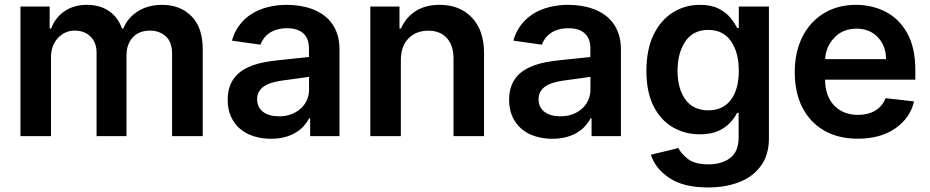

<svg xmlns="http://www.w3.org/2000/svg" viewBox="-20 -573 3915 808"><path d="M833.1 0H704.2V-346.2Q704.2 -397 677.2 -420.6Q650.2 -444.2 611.2 -444.2Q564.6 -444.2 538.5 -415.3Q512.4 -386.4 512.4 -340.2V0H386.4V-351.6Q386.4 -393.8 361 -419Q335.6 -444.2 294.7 -444.2Q253.2 -444.2 223.9 -413.2Q194.6 -382.1 194.6 -331.7V0H66.1V-545.5H188.9V-452.8H195.3Q212.4 -499.3 251.8 -525.9Q291.2 -552.6 345.9 -552.6Q400.9 -552.6 439.3 -525.9Q477.6 -499.3 493.3 -452.8H498.9Q517 -498.2 560.2 -525.4Q603.3 -552.6 662.6 -552.6Q737.9 -552.6 785.5 -505Q833.1 -457.4 833.1 -366.1Z M1120.7 11Q1081.7 11 1048.3 0.5Q1014.9 -9.9 990.4 -30.7Q965.9 -51.5 952.1 -82.2Q938.2 -112.9 938.2 -153.1Q938.2 -183.9 946.2 -207.4Q954.2 -230.8 968.4 -248.2Q982.6 -265.6 1002.1 -277.9Q1021.7 -290.1 1044.6 -298.3Q1067.5 -306.5 1093.2 -311.3Q1119 -316.1 1145.2 -318.9L1280.2 -333.1V-370Q1280.2 -410.5 1256.6 -432.4Q1233 -454.2 1187.9 -454.2Q1164.4 -454.2 1145.8 -448.7Q1127.1 -443.2 1113.3 -433.6Q1099.4 -424 1090.2 -411.4Q1081 -398.8 1076 -384.9L956 -402Q966.6 -439.3 987.9 -467.5Q1009.2 -495.7 1039.2 -514.6Q1069.2 -533.4 1106.7 -543Q1144.2 -552.6 1187.1 -552.6Q1213.1 -552.6 1239.7 -548.7Q1266.3 -544.7 1290.8 -536Q1315.3 -527.3 1336.8 -513Q1358.3 -498.6 1374.3 -477.8Q1390.3 -457 1399.5 -429Q1408.7 -400.9 1408.7 -365.1V0H1285.2V-74.9H1280.9Q1272 -57.9 1258 -42.3Q1244 -26.6 1224.1 -14.7Q1204.2 -2.8 1178.4 4.1Q1152.7 11 1120.7 11ZM1154.1 -83.5Q1183.2 -83.5 1206.5 -92.5Q1229.8 -101.6 1246.3 -116.8Q1262.8 -132.1 1271.7 -152.5Q1280.5 -172.9 1280.5 -195.7V-249.6L1162.6 -233.3Q1141 -230.1 1122.7 -224.4Q1104.4 -218.8 1090.9 -209.5Q1077.4 -200.3 1069.8 -187Q1062.1 -173.7 1062.1 -155.2Q1062.1 -137.4 1068.9 -124.1Q1075.6 -110.8 1087.9 -101.7Q1100.1 -92.7 1117 -88.1Q1133.9 -83.5 1154.1 -83.5Z M2017 0H1888.5V-327.4Q1888.5 -382.1 1860.3 -413Q1832 -443.9 1782.3 -443.9Q1731.5 -443.9 1699.2 -411.4Q1666.9 -378.9 1666.9 -319.6V0H1538.4V-545.5H1661.2V-452.8H1667.6Q1686.4 -498.2 1727.8 -525.4Q1769.2 -552.6 1830.3 -552.6Q1914.8 -552.6 1965.9 -499.1Q2017 -445.7 2017 -348.7Z M2305 11Q2266 11 2232.6 0.5Q2199.2 -9.9 2174.7 -30.7Q2150.2 -51.5 2136.4 -82.2Q2122.5 -112.9 2122.5 -153.1Q2122.5 -183.9 2130.5 -207.4Q2138.5 -230.8 2152.7 -248.2Q2166.9 -265.6 2186.4 -277.9Q2206 -290.1 2228.9 -298.3Q2251.8 -306.5 2277.5 -311.3Q2303.3 -316.1 2329.5 -318.9L2464.5 -333.1V-370Q2464.5 -410.5 2440.9 -432.4Q2417.3 -454.2 2372.2 -454.2Q2348.7 -454.2 2330.1 -448.7Q2311.4 -443.2 2297.6 -433.6Q2283.7 -424 2274.5 -411.4Q2265.3 -398.8 2260.3 -384.9L2140.3 -402Q2150.9 -439.3 2172.2 -467.5Q2193.5 -495.7 2223.5 -514.6Q2253.6 -533.4 2291 -543Q2328.5 -552.6 2371.4 -552.6Q2397.4 -552.6 2424 -548.7Q2450.6 -544.7 2475.1 -536Q2499.6 -527.3 2521.1 -513Q2542.6 -498.6 2558.6 -477.8Q2574.6 -457 2583.8 -429Q2593 -400.9 2593 -365.1V0H2469.5V-74.9H2465.2Q2456.3 -57.9 2442.3 -42.3Q2428.3 -26.6 2408.4 -14.7Q2388.5 -2.8 2362.7 4.1Q2337 11 2305 11ZM2338.4 -83.5Q2367.5 -83.5 2390.8 -92.5Q2414.1 -101.6 2430.6 -116.8Q2447.1 -132.1 2456 -152.5Q2464.8 -172.9 2464.8 -195.7V-249.6L2346.9 -233.3Q2325.3 -230.1 2307 -224.4Q2288.7 -218.8 2275.2 -209.5Q2261.7 -200.3 2254.1 -187Q2246.4 -173.7 2246.4 -155.2Q2246.4 -137.4 2253.2 -124.1Q2259.9 -110.8 2272.2 -101.7Q2284.4 -92.7 2301.3 -88.1Q2318.2 -83.5 2338.4 -83.5Z M2959.9 215.9Q2855.8 215.9 2796.3 175.6Q2736.9 135.3 2719.1 78.1L2834.9 50.1Q2846.6 73.9 2875.4 96.2Q2904.1 118.6 2962 118.6Q3017 118.6 3052.7 92Q3088.4 65.3 3088.4 5.3V-98H3082Q3072.1 -78.1 3053.1 -57.2Q3034.1 -36.2 3003 -22Q2971.9 -7.8 2925.1 -7.8Q2862.2 -7.8 2811.3 -37.5Q2760.3 -67.1 2730.3 -126.4Q2700.3 -185.7 2700.3 -274.5Q2700.3 -364.3 2730.3 -426.3Q2760.3 -488.3 2811.4 -520.4Q2862.6 -552.6 2925.4 -552.6Q2973.7 -552.6 3004.8 -536.4Q3035.9 -520.2 3054.2 -497.7Q3072.4 -475.1 3082 -455.3H3089.1V-545.5H3215.9V8.9Q3215.9 78.5 3182.5 124.5Q3149.1 170.5 3091.4 193.2Q3033.7 215.9 2959.9 215.9ZM2960.9 -108.7Q3022.4 -108.7 3055.8 -152.9Q3089.1 -197.1 3089.1 -275.2Q3089.1 -352.6 3056.1 -399.9Q3023.1 -447.1 2960.9 -447.1Q2896.7 -447.1 2864 -398.3Q2831.3 -349.4 2831.3 -275.2Q2831.3 -199.9 2864.3 -154.3Q2897.4 -108.7 2960.9 -108.7Z M3589.5 10.7Q3507.5 10.7 3448 -23.8Q3388.5 -58.2 3356.5 -121.1Q3324.6 -183.9 3324.6 -269.5Q3324.6 -353.7 3356.5 -417.4Q3388.5 -481.2 3446.6 -516.9Q3504.6 -552.6 3582.7 -552.6Q3649.9 -552.6 3706.7 -523.6Q3763.5 -494.7 3797.8 -433.8Q3832 -372.9 3832 -277V-237.6H3452.1Q3453.1 -167.6 3490.9 -128.6Q3528.8 -89.5 3591.3 -89.5Q3632.8 -89.5 3663.2 -107.4Q3693.5 -125.4 3706.7 -159.8L3826.7 -146.3Q3809.7 -75.3 3747.3 -32.3Q3685 10.7 3589.5 10.7ZM3708.8 -324.2Q3708.5 -380 3674.2 -416.2Q3639.9 -452.4 3584.5 -452.4Q3527 -452.4 3491.1 -414.4Q3455.3 -376.4 3452.4 -324.2Z"/></svg>

Font: Linik Sans SemiBold
Style: Regular
Weight: 600
Designer: Rasmus Andersson (font), Cristiano Sobral (main changes)
Foundry: rsms
Version: Version 3.018;June 1, 2022;FontCreator 14.0.0.2814 64-bit; t